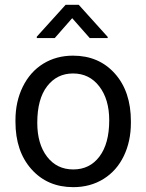

<svg xmlns="http://www.w3.org/2000/svg" viewBox="-20 -770 610 800"><path d="M44.4 -269Q44.4 -346.7 75 -408.7Q105.5 -470.7 159.9 -504.4Q214.4 -538.1 284.2 -538.1Q392.1 -538.1 458.7 -463.4Q525.4 -388.7 525.4 -264.6V-258.3Q525.4 -181.2 495.8 -119.9Q466.3 -58.6 411.4 -24.4Q356.4 9.8 285.2 9.8Q177.7 9.8 111.1 -64.9Q44.4 -139.6 44.4 -262.7ZM135.3 -258.3Q135.3 -170.4 176 -117.2Q216.8 -64 285.2 -64Q354 -64 394.5 -117.9Q435.1 -171.9 435.1 -269Q435.1 -356 393.8 -409.9Q352.5 -463.9 284.2 -463.9Q217.3 -463.9 176.3 -410.6Q135.3 -357.4 135.3 -258.3ZM428.7 -616.2V-611.3H354L280.8 -694.3L208 -611.3H133.3V-617.2L253.4 -750H308.1Z"/></svg>

Font: Noboto
Style: Regular
Weight: 400
Designer: Google
Version: Version 2.001101; 2014